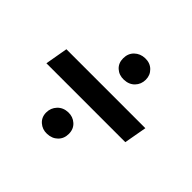

<svg xmlns="http://www.w3.org/2000/svg" viewBox="-133 -748 826 826"><g transform="rotate(45 279.5 -335.5)"><path d="M509.8 -284.2H29.8L47.9 -387.7H528.3ZM248 -532.7Q248 -562.5 267.1 -580.8Q286.1 -599.1 314.5 -600.1Q344.2 -601.1 363.3 -582.5Q382.3 -564 382.3 -536.6Q382.3 -508.8 364 -489.7Q345.7 -470.7 315.4 -469.7Q286.6 -468.8 267.3 -486.3Q248 -503.9 248 -532.7ZM178.7 -133.8Q178.7 -161.6 197.3 -181.2Q215.8 -200.7 245.6 -201.7Q273.4 -202.6 293.2 -184.8Q313 -167 313 -137.7Q313 -108.9 294.4 -90.6Q275.9 -72.3 246.1 -71.3Q218.3 -70.3 198.5 -87.9Q178.7 -105.5 178.7 -133.8Z"/></g></svg>

Font: TypoPRO Roboto
Style: Italic
Weight: 500
Italic angle: -12°
Designer: Google
Version: Version 2.136; 2016